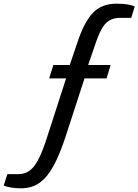

<svg xmlns="http://www.w3.org/2000/svg" viewBox="-30 -819 752 1043"><path d="M-10 189 10 127H69Q104 127 129.5 109Q155 91 177 50Q199 9 223 -65L329 -393H237L260 -466H349L391 -590Q427 -699 474.5 -749Q522 -799 603 -799Q670 -799 702 -784L683 -722H623Q586 -722 562 -706.5Q538 -691 520.5 -658.5Q503 -626 484 -568L449 -466H571L549 -393H429L330 -88Q296 17 262 80Q228 143 185.5 173.5Q143 204 84 204Q55 204 29 199.5Q3 195 -10 189Z"/></svg>

Font: Exo Medium
Style: Italic
Weight: 500
Italic angle: -9°
Designer: Natanael Gama
Foundry: Natanael Gama
Version: Version 1.500; ttfautohint (v1.6)